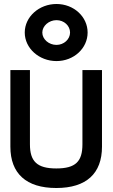

<svg xmlns="http://www.w3.org/2000/svg" viewBox="-20 -931 568 962"><path d="M263 -830C301 -830 331 -802 331 -768C331 -734 300 -706 263 -706C225 -706 192 -734 192 -768C192 -801 225 -830 263 -830ZM263 -625C350 -625 419 -689 419 -768C419 -847 350 -911 263 -911C176 -911 104 -847 104 -768C104 -689 176 -625 263 -625ZM393 -208C393 -122 359 -87 262 -87C165 -87 130 -123 130 -208V-580H32V-196C32 -62 111 11 262 11C413 11 491 -62 491 -196V-580H393Z"/></svg>

Font: Charger
Style: ExBd
Weight: 400
Designer: Jasper
Foundry: Cannot Into Space Fonts
Version: Version 0.99